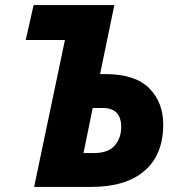

<svg xmlns="http://www.w3.org/2000/svg" viewBox="-20 -734 706 754"><path d="M114 0H338Q475 0 548 -63.5Q621 -127 621 -245Q621 -332 566 -387.5Q511 -443 394 -443H373L429 -714H112L81 -577H235ZM308 -133 344 -310H383Q456 -310 456 -235Q456 -192 430.5 -162.5Q405 -133 349 -133Z"/></svg>

Font: Noto Sans Display Extra
Style: Italic
Weight: 800
Italic angle: -12°
Designer: Monotype Design Team
Foundry: Monotype Imaging Inc.
Version: Version 1.900